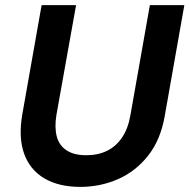

<svg xmlns="http://www.w3.org/2000/svg" viewBox="-20 -720 742 752"><path d="M295 12Q210 12 153.5 -21.5Q97 -55 74.5 -118Q52 -181 67 -270L143 -700H278L201 -270Q193 -220 202.5 -185Q212 -150 241 -131Q270 -112 318 -112Q364 -112 399.5 -129.5Q435 -147 458.5 -182Q482 -217 491 -270L567 -700H702L626 -270Q610 -174 561 -111.5Q512 -49 442.5 -18.5Q373 12 295 12Z"/></svg>

Font: DM Sans 17pt
Style: Bold Italic
Weight: 700
Italic angle: -10°
Version: Version 4.004;gftools[0.9.30]